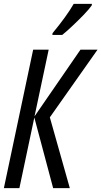

<svg xmlns="http://www.w3.org/2000/svg" viewBox="-20 -970 523 990"><path d="M0 0 151 -714H231L158 -370L395 -714H483L237 -365L340 0H254L157 -364L80 0ZM250 -790H301Q321 -806 351.5 -834.5Q382 -863 410.5 -892.5Q439 -922 453 -942L454 -950H360Q341 -917 313 -878.5Q285 -840 251 -799Z"/></svg>

Font: Noto Sans UI Condensed
Style: Italic
Weight: 400
Width: 3
Italic angle: -12°
Designer: Monotype Design Team
Foundry: Monotype Imaging Inc.
Version: Version 1.901